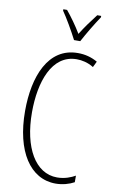

<svg xmlns="http://www.w3.org/2000/svg" viewBox="-103 -1001 627 1064"><g transform="rotate(10 210.5 -469.5)"><path d="M252 -791H287C312 -838 348 -898 377 -941V-949H355C321 -905 297 -872 270 -829C245 -871 211 -918 185 -949H164V-941C188 -907 227 -840 252 -791ZM286 -689C315 -689 349 -682 381 -662L397 -695C362 -715 326 -724 286 -724C119 -724 53 -551 53 -358C53 -130 146 10 289 10C328 10 366 -1 393 -16V-53C370 -40 335 -25 291 -25C169 -25 92 -158 92 -357C92 -526 145 -689 286 -689Z"/></g></svg>

Font: Noto Sans Hebrew ExtraCondensed ExtraLight
Style: Regular
Weight: 200
Width: 2
Designer: Monotype Design Team
Foundry: Monotype Imaging Inc.
Version: Version 2.004